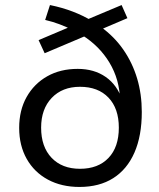

<svg xmlns="http://www.w3.org/2000/svg" viewBox="-20 -732 632 761"><path d="M295 9Q224 9 170 -20Q116 -49 86 -102Q56 -155 56 -225Q56 -295 85.5 -347.5Q115 -400 167 -429.5Q219 -459 288 -459Q353 -459 399 -427Q445 -395 465 -334H456Q454 -417 414 -483.5Q374 -550 305 -593H327L157 -521L133 -573L263 -628L264 -615Q242 -626 215.5 -636Q189 -646 159 -653L178 -712Q227 -702 268.5 -686Q310 -670 343 -650L319 -652L462 -712L485 -660L377 -614L379 -626Q433 -587 469 -535Q505 -483 523.5 -421Q542 -359 542 -288Q542 -194 513 -127.5Q484 -61 429 -26Q374 9 295 9ZM297 -63Q369 -63 410 -106Q451 -149 451 -226Q451 -302 410 -345Q369 -388 297 -388Q227 -388 185 -344Q143 -300 143 -226Q143 -150 184.5 -106.5Q226 -63 297 -63Z"/></svg>

Font: Nunito Sans 9pt
Style: Regular
Weight: 400
Version: Version 3.101;gftools[0.9.27]